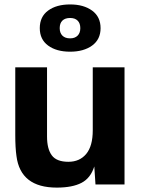

<svg xmlns="http://www.w3.org/2000/svg" viewBox="-20 -831 642 865"><path d="M235.8 14.2Q72.3 14.2 54.2 -127.9Q48.8 -165 48.8 -223.1V-527.8H191.9V-215.8Q191.9 -160.2 213.4 -131.1Q234.9 -102.1 288.1 -102.1Q338.9 -102.1 368.4 -137.5Q397.9 -172.9 397.9 -244.1V-527.8H541V0H410.2L404.8 -81.1Q388.2 -28.3 346.9 -7.1Q305.7 14.2 235.8 14.2ZM159.2 -704.1Q159.2 -755.9 196.8 -783.4Q234.4 -811 295.9 -811Q356.9 -811 395 -783.2Q433.1 -755.4 433.1 -704.1Q433.1 -653.3 395 -625.7Q356.9 -598.1 295.9 -598.1Q234.4 -598.1 196.8 -625.7Q159.2 -653.3 159.2 -704.1ZM249 -704.1Q249 -682.6 261.2 -670.4Q273.4 -658.2 295.9 -658.2Q317.4 -658.2 329.6 -670.4Q341.8 -682.6 341.8 -704.1Q341.8 -726.1 329.8 -738Q317.9 -750 295.9 -750Q273.4 -750 261.2 -738.3Q249 -726.6 249 -704.1Z"/></svg>

Font: Nacelle Bold
Style: Regular
Weight: 700
Designer: Sora Sagano
Foundry: Sora Sagano
Version: Version 1.000;FEAKit 1.0